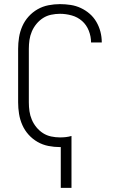

<svg xmlns="http://www.w3.org/2000/svg" viewBox="-20 -702 590 932"><path d="M275 210V12H271Q243 12 215 6.5Q187 1 162.5 -13Q138 -27 119 -48Q100 -69 88.5 -95Q77 -121 72.5 -149Q68 -177 68 -205V-465Q68 -493 72.5 -521Q77 -549 88.5 -575Q100 -601 119 -622Q138 -643 162.5 -657Q187 -671 215 -676.5Q243 -682 271 -682Q297 -682 323 -678Q349 -674 372.5 -663Q396 -652 415.5 -635Q435 -618 448 -595.5Q461 -573 467.5 -548Q474 -523 474 -497V-496H422Q422 -525 411 -553Q400 -581 378.5 -600Q357 -619 328.5 -627Q300 -635 271 -635Q250 -635 228.5 -630.5Q207 -626 189 -614.5Q171 -603 157 -586Q143 -569 134.5 -549Q126 -529 123 -508Q120 -487 120 -465V-205Q120 -183 123 -162Q126 -141 134.5 -121Q143 -101 157 -84Q171 -67 189 -55.5Q207 -44 228.5 -39.5Q250 -35 271 -35Q286 -35 299.5 -36.5Q313 -38 327 -42V210Z"/></svg>

Font: Lode Dark
Style: Regular
Weight: 400
Monospace: yes
Designer: Belleve Invis
Foundry: Belleve Invis
Version: Version 29.2.0; ttfautohint (v1.8.3)